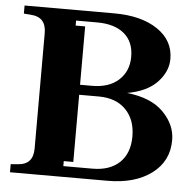

<svg xmlns="http://www.w3.org/2000/svg" viewBox="-51 -751 814 803"><g transform="rotate(5 356.0 -350.0)"><path d="M684 -193Q684 -104 614 -52Q544 0 430 0H20V-34L47 -36Q82 -38 98 -56Q114 -74 114 -108V-592Q114 -626 98 -644Q82 -662 47 -664L20 -666V-700H397Q510 -700 578.5 -654Q647 -608 647 -530Q647 -478 605 -433Q563 -388 479 -373Q581 -362 632.5 -309.5Q684 -257 684 -193ZM330 -390Q402 -390 442.5 -427.5Q483 -465 483 -525Q483 -588 442.5 -622Q402 -656 329 -656H240V-635H280V-390ZM362 -45Q435 -45 476 -84Q517 -123 517 -194Q517 -264 476 -306Q435 -348 362 -348H280V-66H240V-45Z"/></g></svg>

Font: Redaction
Style: Bold
Weight: 700
Designer: Jeremy Mickel / Forest Young
Foundry: MCKL
Version: Version 2.001; Redaction Bold